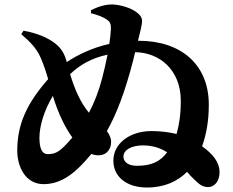

<svg xmlns="http://www.w3.org/2000/svg" viewBox="-20 -816 1040 857"><path d="M460 -572C453 -537 445 -501 436 -467C421 -409 401 -358 377 -313C340 -357 314 -415 293 -485C338 -528 390 -557 460 -572ZM85 -679 75 -663C115 -630 138 -603 154 -574C164 -554 178 -522 195 -463C102 -357 57 -264 57 -144C57 -71 94 6 175 6C234 6 284 -22 329 -65C350 -85 369 -106 388 -129C400 -124 413 -122 424 -123C458 -125 476 -152 476 -183C476 -200 468 -216 457 -231C501 -308 539 -409 575 -549L583 -583C691 -582 787 -505 787 -366C787 -304 779 -255 768 -218C735 -226 697 -231 656 -231C560 -231 486 -176 486 -99C486 -27 545 21 636 21C715 21 773 -7 815 -49C825 -37 835 -26 846 -16C871 9 885 19 910 19C935 19 960 -5 960 -47C960 -94 927 -131 882 -163C901 -216 912 -276 912 -349C912 -528 788 -634 599 -634H596C607 -678 613 -704 614 -718C615 -733 610 -746 590 -761C564 -781 520 -794 484 -796C452 -797 418 -787 386 -770V-757C414 -750 440 -741 459 -727C472 -718 476 -707 475 -685C474 -664 471 -642 468 -620C388 -602 325 -570 278 -539C268 -577 253 -600 230 -619C202 -643 152 -667 85 -679ZM726 -136C695 -95 657 -76 591 -76C550 -76 531 -95 531 -117C531 -148 569 -167 618 -167C665 -167 700 -153 726 -136ZM303 -202C292 -189 280 -176 267 -163C240 -136 222 -128 193 -128C169 -128 156 -151 156 -201C156 -252 176 -322 216 -388C240 -308 272 -245 303 -202Z"/></svg>

Font: Noto Serif CJK SC Black
Style: Regular
Weight: 900
Designer: Ryoko NISHIZUKA 西塚涼子 (kana & ideographs); Frank Grießhammer (Latin, Greek & Cyrillic); Wenlong ZHANG 张文龙 (bopomofo); San
Foundry: Adobe
Version: Version 2.001;hotconv 1.1.0;makeotfexe 2.6.0